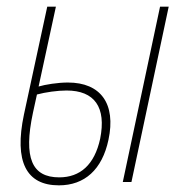

<svg xmlns="http://www.w3.org/2000/svg" viewBox="-20 -547 541 577"><path d="M157 10C234 10 287 -37 306 -127C329 -235 283 -299 184 -299C154 -299 116 -293 96 -287L148 -527H122L52 -203C22 -61 59 10 157 10ZM349 0H375L487 -527H461ZM79 -208 91 -263C117 -270 153 -275 180 -275C264 -275 300 -225 281 -130C264 -52 221 -14 158 -14C76 -14 50 -72 79 -208Z"/></svg>

Font: Noto Sans Condensed Thin
Style: Italic
Weight: 100
Width: 3
Italic angle: -12°
Designer: Monotype Design Team
Foundry: Monotype Imaging Inc.
Version: Version 2.013